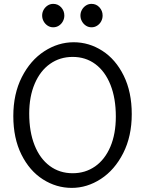

<svg xmlns="http://www.w3.org/2000/svg" viewBox="-20 -939 747 972"><path d="M348.1 -650.9Q283.2 -650.9 233.4 -615.7Q183.6 -580.6 155.8 -515.4Q127.9 -450.2 127.9 -363.8Q127.9 -272 155 -203.9Q182.1 -135.7 231.9 -98.9Q281.7 -62 348.1 -62Q411.6 -62 461.2 -96.4Q510.7 -130.9 538.6 -195.8Q566.4 -260.7 566.4 -349.1Q566.4 -441.4 539.3 -509.5Q512.2 -577.6 462.9 -614.3Q413.6 -650.9 348.1 -650.9ZM343.3 12.2Q265.1 12.2 197.3 -31Q129.4 -74.2 88.4 -156.7Q47.4 -239.3 47.4 -351.6Q47.4 -463.9 90.6 -548.8Q133.8 -633.8 204.1 -679.4Q274.4 -725.1 353 -725.1Q430.7 -725.1 498 -681.9Q565.4 -638.7 606.2 -556.2Q647 -473.6 647 -361.3Q647 -249 603.8 -163.8Q560.5 -78.6 490.7 -33.2Q420.9 12.2 343.3 12.2ZM443.4 -919.4Q467.3 -919.4 483.4 -901.9Q499.5 -884.3 499.5 -860.4Q499.5 -844.7 492.2 -831.1Q484.9 -817.4 471.9 -809.1Q459 -800.8 443.4 -800.8Q427.7 -800.8 415 -809.1Q402.3 -817.4 394.8 -831.1Q387.2 -844.7 387.2 -860.4Q387.2 -876 394.8 -889.4Q402.3 -902.8 415 -911.1Q427.7 -919.4 443.4 -919.4ZM249.5 -919.4Q273.4 -919.4 289.6 -901.9Q305.7 -884.3 305.7 -860.4Q305.7 -844.7 298.3 -831.1Q291 -817.4 278.1 -809.1Q265.1 -800.8 249.5 -800.8Q233.9 -800.8 221.2 -809.1Q208.5 -817.4 200.9 -831.1Q193.4 -844.7 193.4 -860.4Q193.4 -876 200.9 -889.4Q208.5 -902.8 221.2 -911.1Q233.9 -919.4 249.5 -919.4Z"/></svg>

Font: Lesson One Light
Style: Regular
Weight: 300
Designer: But Ko, Victor Gaultney, Annie Olsen, Julie Remington, Don Collingsworth, Eric Hays, Becca Hirsbrunner
Version: Version 1.100